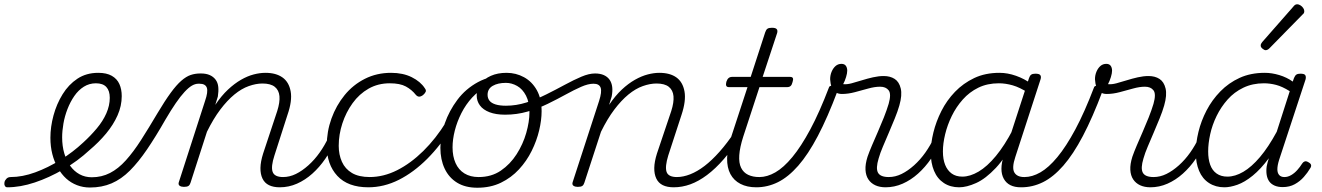

<svg xmlns="http://www.w3.org/2000/svg" viewBox="-178 -860 6188 899"><path d="M-144 17Q-152 17 -155.5 9.5Q-159 2 -157 -7Q-155 -16 -147.5 -23.5Q-140 -31 -128 -31Q-73 -31 -13 -53Q47 -75 105.5 -111.5Q164 -148 212 -193Q246 -224 275 -258.5Q304 -293 320 -329.5Q336 -366 336 -402Q336 -435 320 -452.5Q304 -470 271 -470Q260 -470 255.5 -477Q251 -484 252.5 -494Q254 -504 261.5 -511.5Q269 -519 282 -519Q321 -519 345.5 -505Q370 -491 381 -466.5Q392 -442 392 -410Q392 -364 372.5 -320Q353 -276 319 -235Q285 -194 241 -157Q186 -106 119 -67Q52 -28 -15.5 -5.5Q-83 17 -144 17Z M243 18Q211 18 182.5 7Q154 -4 132 -24Q110 -44 93 -73.5Q76 -103 67 -138.5Q58 -174 58 -215Q58 -266 72.5 -319.5Q87 -373 115 -418.5Q143 -464 184.5 -491.5Q226 -519 282 -519Q292 -519 296 -511.5Q300 -504 297.5 -494Q295 -484 288 -477Q281 -470 271 -470Q240 -470 214.5 -454Q189 -438 170 -410.5Q151 -383 138 -349.5Q125 -316 119 -281.5Q113 -247 113 -217Q113 -176 123 -142Q133 -108 151 -83Q169 -58 194.5 -44Q220 -30 252 -30Q298 -30 337 -50Q376 -70 411.5 -109.5Q447 -149 482.5 -204.5Q518 -260 560 -331Q594 -388 621 -425Q648 -462 671 -482Q694 -502 715 -509Q736 -516 760 -516Q770 -516 774.5 -509Q779 -502 777.5 -492.5Q776 -483 769.5 -475.5Q763 -468 751 -468Q736 -468 720.5 -459Q705 -450 686 -429.5Q667 -409 645 -377Q623 -345 596 -299Q551 -220 510.5 -160.5Q470 -101 430 -61Q390 -21 344.5 -1.5Q299 18 243 18Z M1132 17Q1102 17 1081.5 7Q1061 -3 1051 -24Q1041 -45 1041.5 -74Q1042 -103 1054 -141L1120 -340Q1133 -381 1130.5 -409.5Q1128 -438 1108.5 -453.5Q1089 -469 1051 -469Q1021 -469 987 -457Q953 -445 919.5 -417.5Q886 -390 853.5 -347Q821 -304 791 -243L714 -4Q711 6 704.5 10.5Q698 15 683 15Q671 15 663.5 10Q656 5 659 -6L782 -387Q797 -430 790.5 -449Q784 -468 756 -468Q746 -468 741 -475.5Q736 -483 737 -492.5Q738 -502 745.5 -509Q753 -516 763 -516Q787 -516 804 -508.5Q821 -501 831.5 -487Q842 -473 844 -453Q846 -433 842 -408L830 -369Q859 -412 889.5 -440.5Q920 -469 950.5 -486.5Q981 -504 1010 -511.5Q1039 -519 1065 -519Q1114 -519 1144.5 -497.5Q1175 -476 1183 -432Q1191 -388 1168 -322L1107 -132Q1090 -80 1098.5 -55.5Q1107 -31 1148 -31Q1156 -31 1160 -23.5Q1164 -16 1162.5 -7Q1161 2 1153 9.5Q1145 17 1132 17Z M1132 17Q1121 17 1116.5 9.5Q1112 2 1113.5 -7Q1115 -16 1123.5 -23.5Q1132 -31 1147 -31Q1178 -31 1207.5 -45.5Q1237 -60 1266 -86Q1295 -112 1319 -146Q1343 -180 1360 -217Q1365 -228 1373.5 -227.5Q1382 -227 1389 -220.5Q1396 -214 1393 -203Q1373 -157 1345.5 -117Q1318 -77 1284.5 -47Q1251 -17 1212.5 0Q1174 17 1132 17Z M1547 17Q1451 17 1401.5 -36.5Q1352 -90 1352 -178Q1352 -244 1374 -305Q1396 -366 1435.5 -414.5Q1475 -463 1530.5 -491Q1586 -519 1653 -519Q1709 -519 1750 -498.5Q1791 -478 1811 -447Q1818 -438 1815.5 -431Q1813 -424 1803 -415Q1792 -407 1784 -407.5Q1776 -408 1769 -416Q1750 -440 1722.5 -455Q1695 -470 1647 -470Q1592 -470 1548 -445Q1504 -420 1473 -377Q1442 -334 1425 -282Q1408 -230 1408 -177Q1408 -136 1423 -102.5Q1438 -69 1470 -50Q1502 -31 1554 -31Q1564 -31 1568.5 -23.5Q1573 -16 1572 -6.5Q1571 3 1564.5 10Q1558 17 1547 17Z M1546 17Q1537 17 1532 10Q1527 3 1528 -6.5Q1529 -16 1535 -23.5Q1541 -31 1552 -31Q1618 -31 1681.5 -63Q1745 -95 1804 -153Q1863 -211 1911 -289Q1917 -297 1926.5 -295Q1936 -293 1941.5 -285.5Q1947 -278 1940 -268Q1886 -180 1822.5 -116.5Q1759 -53 1689.5 -18Q1620 17 1546 17Z M2057 19Q2001 19 1962.5 -4.5Q1924 -28 1904 -70.5Q1884 -113 1884 -168Q1884 -223 1904.5 -282Q1925 -341 1963.5 -392.5Q2002 -444 2060 -475.5Q2118 -507 2194 -507Q2205 -507 2206.5 -499Q2208 -491 2203.5 -483.5Q2199 -476 2191 -476Q2143 -476 2103 -456Q2063 -436 2033 -403.5Q2003 -371 1982.5 -330.5Q1962 -290 1951.5 -248.5Q1941 -207 1941 -170Q1941 -128 1955 -96.5Q1969 -65 1996.5 -48Q2024 -31 2063 -31Q2123 -31 2167 -61Q2211 -91 2241 -138Q2271 -185 2286 -237.5Q2301 -290 2301 -334Q2301 -381 2285 -412Q2269 -443 2243.5 -457.5Q2218 -472 2191 -472Q2178 -472 2172 -479Q2166 -486 2167 -495.5Q2168 -505 2174.5 -512Q2181 -519 2194 -519Q2238 -519 2275.5 -498.5Q2313 -478 2335.5 -438Q2358 -398 2358 -339Q2358 -298 2346.5 -249.5Q2335 -201 2311.5 -153.5Q2288 -106 2252 -67Q2216 -28 2167.5 -4.5Q2119 19 2057 19Z M2187 -323Q2144 -323 2114 -334.5Q2084 -346 2069 -366.5Q2054 -387 2054 -413Q2054 -444 2071.5 -467.5Q2089 -491 2120.5 -505Q2152 -519 2194 -519Q2206 -519 2212 -512Q2218 -505 2217.5 -495.5Q2217 -486 2210 -479Q2203 -472 2191 -472Q2153 -472 2129 -458Q2105 -444 2105 -416Q2105 -400 2114 -388.5Q2123 -377 2142.5 -371Q2162 -365 2191 -365Q2239 -365 2286.5 -380Q2334 -395 2380 -418Q2426 -441 2467.5 -463.5Q2509 -486 2544.5 -501Q2580 -516 2608 -516Q2620 -516 2625.5 -509Q2631 -502 2629.5 -492.5Q2628 -483 2621 -475.5Q2614 -468 2601 -468Q2576 -468 2543 -453.5Q2510 -439 2471 -417.5Q2432 -396 2387 -374Q2342 -352 2292 -337.5Q2242 -323 2187 -323Z M2977 17Q2946 17 2925.5 7Q2905 -3 2895 -24Q2885 -45 2885.5 -74Q2886 -103 2898 -141L2965 -340Q2978 -381 2975.5 -409.5Q2973 -438 2953.5 -453.5Q2934 -469 2896 -469Q2866 -469 2832 -457Q2798 -445 2764.5 -417.5Q2731 -390 2698.5 -347Q2666 -304 2636 -243L2558 -4Q2555 6 2548.5 10.5Q2542 15 2527 15Q2515 15 2507.5 10Q2500 5 2503 -6L2627 -387Q2641 -430 2634.5 -449Q2628 -468 2601 -468Q2591 -468 2586 -475.5Q2581 -483 2582 -492.5Q2583 -502 2590 -509Q2597 -516 2608 -516Q2632 -516 2649 -508.5Q2666 -501 2676 -487Q2686 -473 2688.5 -453Q2691 -433 2686 -408L2674 -369Q2703 -412 2733.5 -440.5Q2764 -469 2795 -486.5Q2826 -504 2855 -511.5Q2884 -519 2909 -519Q2959 -519 2989 -497.5Q3019 -476 3027 -432Q3035 -388 3013 -322L2951 -132Q2935 -80 2943 -55.5Q2951 -31 2992 -31Q3000 -31 3004.5 -23.5Q3009 -16 3007 -7Q3005 2 2997.5 9.5Q2990 17 2977 17Z M2976 17Q2965 17 2960.5 9.5Q2956 2 2957.5 -7Q2959 -16 2967.5 -23.5Q2976 -31 2991 -31Q3021 -31 3054 -44Q3087 -57 3121 -83Q3155 -109 3191 -149.5Q3227 -190 3263 -244Q3271 -257 3280 -255Q3289 -253 3293 -243.5Q3297 -234 3292 -224Q3251 -161 3211.5 -115.5Q3172 -70 3132.5 -40.5Q3093 -11 3054.5 3Q3016 17 2976 17Z M3363 17Q3320 17 3289 1Q3258 -15 3242 -45Q3226 -75 3226.5 -118.5Q3227 -162 3245 -217L3322 -452H3236Q3225 -452 3222.5 -458.5Q3220 -465 3223 -477Q3227 -489 3233.5 -494.5Q3240 -500 3250 -500H3337L3405 -709Q3409 -721 3415.5 -725.5Q3422 -730 3436 -730Q3453 -730 3458.5 -724Q3464 -718 3461 -706L3393 -500H3521Q3532 -500 3534.5 -494Q3537 -488 3533 -476Q3530 -463 3524 -457.5Q3518 -452 3507 -452H3378L3302 -220Q3286 -170 3283.5 -133.5Q3281 -97 3292 -74.5Q3303 -52 3325 -41.5Q3347 -31 3377 -31Q3387 -31 3391 -23.5Q3395 -16 3394 -7Q3393 2 3385 9.5Q3377 17 3363 17Z M3363 17Q3351 17 3347 9.5Q3343 2 3345.5 -7Q3348 -16 3357 -23.5Q3366 -31 3378 -31Q3414 -31 3452.5 -53Q3491 -75 3532 -124.5Q3573 -174 3616 -254Q3659 -334 3704 -452Q3706 -457 3713.5 -458.5Q3721 -460 3729.5 -457.5Q3738 -455 3742.5 -449.5Q3747 -444 3744 -435Q3697 -310 3651.5 -223.5Q3606 -137 3559.5 -84Q3513 -31 3464.5 -7Q3416 17 3363 17Z M3969 17Q3941 17 3920.5 7.5Q3900 -2 3888 -20Q3876 -38 3874.5 -64.5Q3873 -91 3884 -126Q3892 -149 3905 -179.5Q3918 -210 3932.5 -243Q3947 -276 3960.5 -310Q3974 -344 3983 -374Q3996 -420 3983 -437Q3970 -454 3943 -454Q3918 -454 3887.5 -445.5Q3857 -437 3825 -428.5Q3793 -420 3764 -420Q3746 -420 3734 -428.5Q3722 -437 3716 -452.5Q3710 -468 3709 -489Q3709 -508 3716 -524.5Q3723 -541 3734.5 -551Q3746 -561 3762 -561Q3776 -561 3782.5 -552Q3789 -543 3789 -529Q3789 -517 3783.5 -499Q3778 -481 3770 -466Q3787 -464 3809.5 -470Q3832 -476 3857.5 -484Q3883 -492 3909.5 -498Q3936 -504 3960 -504Q3990 -504 4011 -490.5Q4032 -477 4039.5 -446Q4047 -415 4033 -366Q4025 -338 4011.5 -305Q3998 -272 3983.5 -238Q3969 -204 3956 -173.5Q3943 -143 3936 -118Q3922 -72 3933 -51.5Q3944 -31 3984 -31Q3994 -31 3998 -23.5Q4002 -16 4000 -7Q3998 2 3990.5 9.5Q3983 17 3969 17Z M3968 17Q3957 17 3952.5 9.5Q3948 2 3949.5 -7Q3951 -16 3959.5 -23.5Q3968 -31 3983 -31Q4014 -31 4043.5 -45.5Q4073 -60 4102 -86Q4131 -112 4155 -146Q4179 -180 4196 -217Q4201 -228 4209.5 -227.5Q4218 -227 4225 -220.5Q4232 -214 4229 -203Q4209 -157 4181.5 -117Q4154 -77 4120.5 -47Q4087 -17 4048.5 0Q4010 17 3968 17Z M4313 17Q4272 17 4241.5 -3Q4211 -23 4195.5 -60Q4180 -97 4180 -146Q4180 -189 4192.5 -240Q4205 -291 4230 -340.5Q4255 -390 4293.5 -430Q4332 -470 4383.5 -494.5Q4435 -519 4502 -519Q4540 -519 4579.5 -505Q4619 -491 4650 -468L4639 -424Q4597 -451 4563.5 -460.5Q4530 -470 4499 -470Q4445 -470 4403 -449.5Q4361 -429 4330 -394Q4299 -359 4278.5 -317Q4258 -275 4247.5 -231.5Q4237 -188 4237 -151Q4237 -114 4247.5 -88Q4258 -62 4278 -47.5Q4298 -33 4328 -33Q4364 -33 4404 -56.5Q4444 -80 4485 -129.5Q4526 -179 4565 -254L4577 -214Q4533 -125 4485 -74Q4437 -23 4392.5 -3Q4348 17 4313 17ZM4602 17Q4573 17 4553 7Q4533 -3 4522 -23Q4511 -43 4511 -70Q4511 -97 4522 -131L4640 -494Q4644 -506 4650.5 -510.5Q4657 -515 4670 -515Q4689 -515 4693.5 -507.5Q4698 -500 4694 -488L4576 -125Q4559 -74 4571.5 -52.5Q4584 -31 4618 -31Q4627 -31 4630.5 -23.5Q4634 -16 4632.5 -7Q4631 2 4623.5 9.5Q4616 17 4602 17Z M4604 17Q4592 17 4588 9.5Q4584 2 4586.5 -7Q4589 -16 4598 -23.5Q4607 -31 4619 -31Q4655 -31 4693.5 -53Q4732 -75 4773 -124.5Q4814 -174 4857 -254Q4900 -334 4945 -452Q4947 -457 4954.5 -458.5Q4962 -460 4970.5 -457.5Q4979 -455 4983.5 -449.5Q4988 -444 4985 -435Q4938 -310 4892.5 -223.5Q4847 -137 4800.5 -84Q4754 -31 4705.5 -7Q4657 17 4604 17Z M5209 17Q5181 17 5160.5 7.5Q5140 -2 5128 -20Q5116 -38 5114.5 -64.5Q5113 -91 5124 -126Q5132 -149 5145 -179.5Q5158 -210 5172.5 -243Q5187 -276 5200.5 -310Q5214 -344 5223 -374Q5236 -420 5223 -437Q5210 -454 5183 -454Q5158 -454 5127.5 -445.5Q5097 -437 5065 -428.5Q5033 -420 5004 -420Q4986 -420 4974 -428.5Q4962 -437 4956 -452.5Q4950 -468 4949 -489Q4949 -508 4956 -524.5Q4963 -541 4974.5 -551Q4986 -561 5002 -561Q5016 -561 5022.5 -552Q5029 -543 5029 -529Q5029 -517 5023.5 -499Q5018 -481 5010 -466Q5027 -464 5049.5 -470Q5072 -476 5097.5 -484Q5123 -492 5149.5 -498Q5176 -504 5200 -504Q5230 -504 5251 -490.5Q5272 -477 5279.5 -446Q5287 -415 5273 -366Q5265 -338 5251.5 -305Q5238 -272 5223.5 -238Q5209 -204 5196 -173.5Q5183 -143 5176 -118Q5162 -72 5173 -51.5Q5184 -31 5224 -31Q5234 -31 5238 -23.5Q5242 -16 5240 -7Q5238 2 5230.5 9.5Q5223 17 5209 17Z M5208 17Q5197 17 5192.5 9.5Q5188 2 5189.5 -7Q5191 -16 5199.5 -23.5Q5208 -31 5223 -31Q5254 -31 5283.5 -45.5Q5313 -60 5342 -86Q5371 -112 5395 -146Q5419 -180 5436 -217Q5441 -228 5449.5 -227.5Q5458 -227 5465 -220.5Q5472 -214 5469 -203Q5449 -157 5421.5 -117Q5394 -77 5360.5 -47Q5327 -17 5288.5 0Q5250 17 5208 17Z M5555 17Q5514 17 5483 -3Q5452 -23 5436.5 -60Q5421 -97 5421 -146Q5421 -191 5433.5 -242.5Q5446 -294 5471.5 -343Q5497 -392 5536 -432Q5575 -472 5626.5 -495.5Q5678 -519 5744 -519Q5777 -519 5812 -508.5Q5847 -498 5875 -478L5881 -495Q5886 -507 5892.5 -511Q5899 -515 5911 -515Q5930 -515 5934 -507.5Q5938 -500 5935 -488L5811 -111Q5803 -85 5803 -67.5Q5803 -50 5811.5 -40.5Q5820 -31 5836 -31Q5852 -31 5867.5 -40Q5883 -49 5896 -63.5Q5909 -78 5919 -94Q5923 -101 5930.5 -104Q5938 -107 5949 -100Q5960 -94 5961 -86.5Q5962 -79 5956 -71Q5945 -52 5927 -31.5Q5909 -11 5884.5 2.5Q5860 16 5828 16Q5806 16 5790 9Q5774 2 5765 -10.5Q5756 -23 5753 -41Q5750 -59 5753 -81Q5755 -91 5757.5 -100.5Q5760 -110 5763 -119Q5725 -68 5687.5 -37.5Q5650 -7 5616 5Q5582 17 5555 17ZM5479 -151Q5479 -115 5488.5 -88.5Q5498 -62 5518.5 -47.5Q5539 -33 5569 -33Q5605 -33 5643.5 -55.5Q5682 -78 5721.5 -124.5Q5761 -171 5800 -243L5861 -433Q5826 -455 5797 -462.5Q5768 -470 5740 -470Q5687 -470 5644 -449.5Q5601 -429 5570 -394Q5539 -359 5518.5 -317Q5498 -275 5488.5 -231.5Q5479 -188 5479 -151Z M5748 -625Q5742 -625 5733.5 -632Q5725 -639 5725 -646Q5725 -651 5726.5 -654.5Q5728 -658 5732 -663L5876 -827Q5882 -835 5886.5 -837.5Q5891 -840 5896 -840Q5903 -840 5911 -835Q5919 -830 5924 -822.5Q5929 -815 5929 -808Q5929 -803 5927.5 -799.5Q5926 -796 5921 -792L5766 -634Q5757 -625 5748 -625Z"/></svg>

Font: Playwrite CO ExtraLight
Style: Regular
Weight: 250
Version: Version 1.002